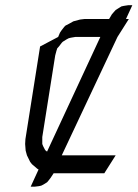

<svg xmlns="http://www.w3.org/2000/svg" viewBox="-20 -656 521 727"><path d="M75.2 -110.8 76.2 -128.9 131.8 -480 200.2 -516.1 207 -532.2 212.9 -541 223.1 -554.2 228 -559.1 241.2 -565.9 257.8 -575.2 283.2 -582 299.8 -584H393.1L403.8 -602.1L414.1 -613.8L418 -618.2L432.1 -627L439.9 -631.8L449.2 -633.8L464.8 -636.2H481L457 -584H467.8L424.8 -516.1L213.9 -67.9H418L375 0H183.1L171.9 17.1L162.1 29.8L158.2 34.2L144 43L136.2 46.9L127.9 48.8L111.8 50.8H96.2L126 -14.2L121.1 -17.1L101.1 -34.2L94.2 -43L82 -67.9L77.1 -85.9ZM140.1 -110.8 143.1 -103 149.9 -89.8 152.8 -85.9 158.2 -82 359.9 -516.1H265.1L248 -513.2L240.2 -511.2L231.9 -506.8L217.8 -498L213.9 -494.1L203.1 -480L196.8 -473.1L193.8 -463.9L189 -445.8L140.1 -137.2V-120.1Z"/></svg>

Font: Petahja
Style: Italic
Weight: 400
Designer: T. Christopher White
Version: Version 1.1